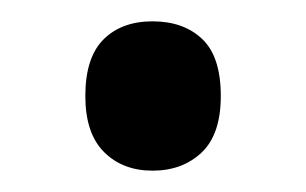

<svg xmlns="http://www.w3.org/2000/svg" viewBox="-20 -442 287 180"><path d="M60 -352Q60 -388 77 -405Q94 -422 123 -422Q152 -422 169.5 -405.5Q187 -389 187 -352Q187 -316 169 -299Q151 -282 123 -282Q95 -282 77.5 -299.5Q60 -317 60 -352Z"/></svg>

Font: Noto Sans Telugu Condensed Medium
Style: Regular
Weight: 500
Width: 3
Designer: Jelle Bosma - Monotype Design Team
Foundry: Monotype Imaging Inc.
Version: Version 2.005; ttfautohint (v1.8.4.7-5d5b)